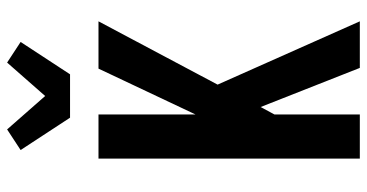

<svg xmlns="http://www.w3.org/2000/svg" viewBox="-266 -766 1032 540"><g transform="rotate(-90 250.0 -496.0)"><path d="M460 0H329L219 -279L198 -240V0H74V-735H198V-462L327 -735H460L282 -400ZM189 -815 98 -954 156 -992 250 -885 344 -992 402 -954 311 -815Z"/></g></svg>

Font: Iosevka Extrabold
Style: Regular
Weight: 800
Monospace: yes
Designer: Belleve Invis
Foundry: Belleve Invis
Version: Version 32.5.0; ttfautohint (v1.8.4)